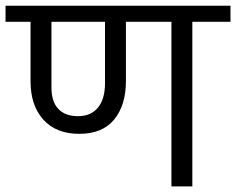

<svg xmlns="http://www.w3.org/2000/svg" viewBox="-35 -667 845 687"><path d="M578.4 0V-589H415.6V-377.7Q415.6 -290.7 373.6 -239.4Q331.6 -188.1 248.7 -188.1Q165.8 -188.1 120.1 -238.9Q74.3 -289.7 74.3 -376.1V-589H-15.2V-646.6H789.7V-589H653.2V0ZM340.7 -369.6V-589H149.1V-353.9Q149.1 -303.3 173.7 -277.3Q198.2 -251.3 244.2 -251.3Q290.2 -251.3 315.5 -281.9Q340.7 -312.4 340.7 -369.6Z"/></svg>

Font: KhulaRegular
Style: Regular
Weight: 400
Designer: Erin McLaughlin, Steve Matteson
Version: Version 1.001;PS 1.0;hotconv 1.0.72;makeotf.lib2.5.5900; ttf